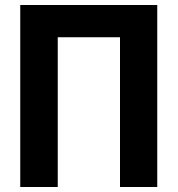

<svg xmlns="http://www.w3.org/2000/svg" viewBox="-20 -748 712 768"><path d="M61 0V-728H609V0H460V-599H211V0Z"/></svg>

Font: Murecho SemiBold
Style: Regular
Weight: 600
Designer: Neil Summerour
Foundry: Positype
Version: Version 1.010; ttfautohint (v1.8.3)